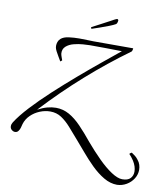

<svg xmlns="http://www.w3.org/2000/svg" viewBox="-128 -781 980 1118"><g transform="rotate(10 362.0 -221.5)"><path d="M640 254Q600 254 561 231Q522 208 486 172.5Q450 137 419 100Q388 63 364 36Q333 0 306 -30.5Q279 -61 250 -80Q221 -99 184 -99Q153 -99 122.5 -86.5Q92 -74 69 -51.5Q46 -29 37 1Q34 13 31 24Q28 35 21 44Q14 54 1 54Q-9 54 -18.5 46Q-28 38 -28 25Q-28 13 -21 2Q6 -41 56.5 -95.5Q107 -150 171 -209Q235 -268 302 -325.5Q369 -383 429.5 -432.5Q490 -482 533 -517Q486 -518 438.5 -518.5Q391 -519 344 -519Q329 -519 302.5 -517Q276 -515 249 -508Q222 -501 204 -485Q186 -469 188 -442Q189 -434 194 -420.5Q199 -407 200 -404L190 -396Q184 -407 175 -421.5Q166 -436 159 -450Q152 -464 151 -471Q151 -473 150.5 -476Q150 -479 150 -482Q150 -493 154 -504.5Q158 -516 168 -525Q184 -539 214.5 -543Q245 -547 277 -547Q302 -547 324.5 -546Q347 -545 361 -545H594Q595 -545 595 -542Q595 -539 593 -533Q591 -527 589 -525Q463 -434 340.5 -325.5Q218 -217 106 -96Q136 -112 162.5 -119Q189 -126 213 -126Q255 -126 291.5 -105.5Q328 -85 363.5 -48Q399 -11 438 37Q478 84 519.5 125.5Q561 167 599 192Q637 217 664 217Q697 217 712 201Q727 185 727 161Q727 131 707 99Q700 88 692.5 79Q685 70 680 65Q679 63 685.5 58.5Q692 54 693 55Q704 62 714 70Q724 78 732 89Q743 102 747.5 117Q752 132 752 146Q752 174 736.5 198.5Q721 223 695.5 238Q670 253 640 254ZM337 -615Q331 -617 333 -624Q356 -636 379.5 -648.5Q403 -661 435 -678Q446 -684 459 -691Q472 -698 476 -697Q478 -696 480 -693.5Q482 -691 481 -687Q479 -670 471 -666Q459 -659 434.5 -649.5Q410 -640 383 -630.5Q356 -621 337 -615Z"/></g></svg>

Font: Italianno
Style: Regular
Weight: 400
Designer: Robert E. Leuschke
Foundry: Robert E. Leuschke
Version: Version 1.100; ttfautohint (v1.8.3)